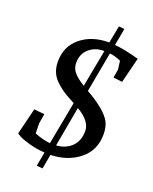

<svg xmlns="http://www.w3.org/2000/svg" viewBox="-156 -845 817 1024"><g transform="rotate(20 252.5 -333.5)"><path d="M115 -129Q115 -126 115 -115Q115 -104 116 -71Q163 -52 205 -48L251 -292L225 -306Q167 -336 131.5 -374.5Q96 -413 96 -472Q96 -559 159 -610Q222 -661 317 -661H319L338 -759L370 -756L352 -659Q408 -654 491 -631L455 -487L404 -493L412 -540Q412 -544 406 -589Q369 -605 342 -607L300 -379L326 -364Q427 -302 448 -249Q458 -222 458 -190Q458 -99 392.5 -46Q327 7 229 10L214 92L180 89L195 9Q148 6 106 -6Q64 -18 46 -28L28 -39L65 -189L124 -183ZM281 -275 240 -48Q294 -52 327 -84.5Q360 -117 360 -173Q360 -229 281 -275ZM190 -499Q190 -467 210.5 -444Q231 -421 270 -397L310 -609H307Q258 -609 224 -579.5Q190 -550 190 -499Z"/></g></svg>

Font: Andada
Style: Italic
Weight: 400
Italic angle: -8.29999°
Designer: Carolina Giovagnoli
Foundry: Carolina Giovagnoli
Version: Version 1.003